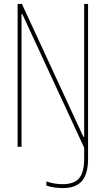

<svg xmlns="http://www.w3.org/2000/svg" viewBox="-20 -750 540 981"><path d="M300 211Q281 211 258.5 208Q236 205 217 198V177Q236 184 257.5 187.5Q279 191 300 191Q359 191 384.5 160.5Q410 130 410 61V-20L420 26L94 -678H90V0H70V-730H92L406 -51H410V-730H430V61Q430 138 399 174.5Q368 211 300 211Z"/></svg>

Font: M PLUS 1 Code Thin
Style: Regular
Weight: 250
Designer: Coji Morishita
Foundry: UNDERFOREST DESIGN
Version: Version 1.002